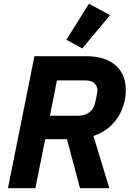

<svg xmlns="http://www.w3.org/2000/svg" viewBox="-20 -995 695 1015"><path d="M219 -259 167 0H22L162 -698H434Q534 -698 589.5 -651Q645 -604 645 -518Q645 -466 625.5 -417.5Q606 -369 568 -332Q530 -295 474 -276L558 0H403L334 -259ZM244 -383H393Q427 -383 452 -401Q477 -419 484 -456Q487 -471 489.5 -482.5Q492 -494 493.5 -502.5Q495 -511 495 -516Q495 -539 479.5 -554.5Q464 -570 431 -570H281ZM562 -915 415 -739 331 -785 450 -975Z"/></svg>

Font: IBM Plex Sans
Style: Italic
Weight: 400
Italic angle: -11.31°
Designer: Mike Abbink, Paul van der Laan, Pieter van Rosmalen
Foundry: Bold Monday
Version: Version 3.201